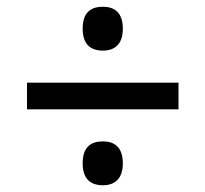

<svg xmlns="http://www.w3.org/2000/svg" viewBox="-20 -642 609 569"><path d="M285 -492C318 -492 344 -509 344 -557C344 -606 318 -622 285 -622C250 -622 225 -606 225 -557C225 -509 250 -492 285 -492ZM509 -318V-397H60V-318ZM285 -93C318 -93 344 -110 344 -158C344 -207 318 -223 285 -223C250 -223 225 -207 225 -158C225 -110 250 -93 285 -93Z"/></svg>

Font: UArctic Serif Black
Style: Regular
Weight: 900
Designer: Customization by Puisto advertising & original work Monotype Design Team
Foundry: Monotype Imaging Inc.
Version: Version 2.004